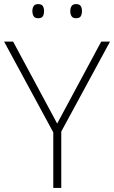

<svg xmlns="http://www.w3.org/2000/svg" viewBox="-20 -917 557 937"><path d="M259 -314 474 -714H517L279 -275V0H240V-271L0 -714H44ZM138 -863Q138 -878 144.5 -887.5Q151 -897 166 -897Q183 -897 189 -887.5Q195 -878 195 -863Q195 -847 189 -837.5Q183 -828 166 -828Q151 -828 144.5 -837.5Q138 -847 138 -863ZM323 -863Q323 -878 329.5 -887.5Q336 -897 351 -897Q368 -897 374 -887.5Q380 -878 380 -863Q380 -847 374 -837.5Q368 -828 351 -828Q336 -828 329.5 -837.5Q323 -847 323 -863Z"/></svg>

Font: Noto Sans Lao Looped ExtraLight
Style: Regular
Weight: 200
Designer: Mark Frömberg, Ben Mitchell
Foundry: The Fontpad Ltd
Version: Version 1.002; ttfautohint (v1.8.4.7-5d5b)